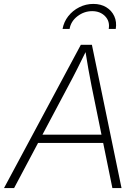

<svg xmlns="http://www.w3.org/2000/svg" viewBox="-36 -955 712 975"><path d="M-15.6 0 374.5 -727.5H430.7L581.1 0H534.7L428.7 -519.5Q421.4 -557.1 412.8 -604Q404.3 -650.9 395.5 -708H407.2Q379.9 -652.3 356.4 -605.7Q333 -559.1 311.5 -519.5L35.6 0ZM138.2 -229 145 -271H510.3L503.4 -229ZM438 -935.1Q476.1 -935.1 503.7 -918.2Q531.2 -901.4 544.4 -872.6Q557.6 -843.8 551.8 -808.1H516.1Q522.9 -846.7 497.8 -872.6Q472.7 -898.4 432.1 -898.4Q391.1 -898.4 357.4 -872.6Q323.7 -846.7 317.4 -808.1H281.7Q288.1 -843.8 310.5 -872.6Q333 -901.4 366.5 -918.2Q399.9 -935.1 438 -935.1Z"/></svg>

Font: Inter ExtraLight
Style: Italic
Weight: 250
Italic angle: -9.3988°
Designer: Rasmus Andersson
Foundry: rsms
Version: Version 4.001;git-66647c0bb